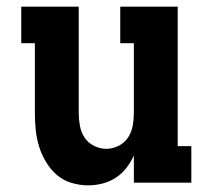

<svg xmlns="http://www.w3.org/2000/svg" viewBox="-20 -550 640 578"><path d="M246 8Q220 8 195 0.5Q170 -7 151 -23.5Q132 -40 118.5 -62.5Q105 -85 97.5 -109.5Q90 -134 87.5 -159Q85 -184 85 -210V-420H44V-530H217V-210Q217 -191 220.5 -171.5Q224 -152 234.5 -136Q245 -120 263 -111Q281 -102 300 -102Q319 -102 337 -111Q355 -120 365.5 -136Q376 -152 379.5 -171.5Q383 -191 383 -210V-420H342V-530H515V-110H556V0H383V-82Q374 -62 360.5 -44.5Q347 -27 328.5 -15Q310 -3 288.5 2.5Q267 8 246 8Z"/></svg>

Font: Iosevka Curly Slab XBdEx
Style: Regular
Weight: 800
Width: 7
Monospace: yes
Designer: Belleve Invis
Foundry: Belleve Invis
Version: Version 11.0.0; ttfautohint (v1.8.3)